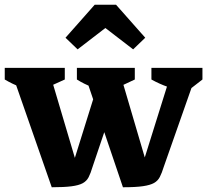

<svg xmlns="http://www.w3.org/2000/svg" viewBox="-28 -785 873 809"><path d="M490 4 323 -489H474L599 -64H564L697 -489H805L662 -82Q654 -56 645.5 -39.5Q637 -23 621 -14Q605 -5 574.5 -0.5Q544 4 490 4ZM190 4 18 -489H178L304 -64H270L384 -429L437 -304L362 -82Q354 -55 345.5 -38.5Q337 -22 320.5 -13Q304 -4 273 0Q242 4 190 4ZM130 -398Q93 -405 58.5 -418Q24 -431 -8 -450V-499H245V-450ZM429 -398Q395 -405 360.5 -418Q326 -431 296 -450V-499H540V-450ZM758 -398Q719 -405 681.5 -418Q644 -431 610 -450V-499H825V-450ZM461 -765 584 -626 533 -577 416 -667 299 -577 248 -626 371 -765Z"/></svg>

Font: Piazzolla Thin ExtraBold
Style: Regular
Weight: 800
Version: Version 2.005